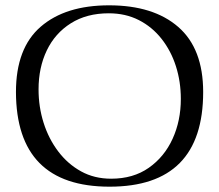

<svg xmlns="http://www.w3.org/2000/svg" viewBox="-20 -691 824 722"><path d="M392 11Q41 11 40 -345Q40 -510 133 -590.5Q226 -671 390 -671Q557 -671 650.5 -589.5Q744 -508 744 -345Q744 11 392 11ZM398 -19Q481 -19 539.5 -60Q598 -101 629 -169Q660 -237 660 -319Q660 -384 641.5 -442Q623 -500 587.5 -545Q552 -590 502 -615.5Q452 -641 389 -641Q306 -641 246.5 -603.5Q187 -566 156 -501.5Q125 -437 125 -355Q125 -289 144 -229Q163 -169 199 -121.5Q235 -74 285 -46.5Q335 -19 398 -19Z"/></svg>

Font: Gideon Roman
Style: Regular
Weight: 400
Designer: Robert E. Leuschke
Foundry: Robert E. Leuschke
Version: Version 2.010